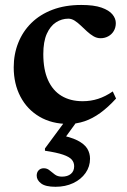

<svg xmlns="http://www.w3.org/2000/svg" viewBox="-20 -476 501 756"><path d="M300 -456.5Q350 -456.5 379.8 -446Q409.5 -435.5 422.8 -419.2Q436 -403 436 -385Q436 -367.5 428 -354Q420 -340.5 406.2 -333Q392.5 -325.5 376 -325.5Q361.5 -325.5 348.2 -333.2Q335 -341 322.5 -352.5Q310 -364 298 -375.5Q286 -387 273.8 -394.8Q261.5 -402.5 249 -402.5Q223 -402.5 200.5 -388Q178 -373.5 164.2 -342.8Q150.5 -312 150.5 -263Q150.5 -202 169 -160.8Q187.5 -119.5 222.2 -98.5Q257 -77.5 305.5 -77.5Q337.5 -77.5 366.2 -86.8Q395 -96 424 -116L437 -88Q405.5 -53.5 374.8 -31.2Q344 -9 312.8 1.5Q281.5 12 249 12Q184 12 135.5 -16.5Q87 -45 60.5 -95.5Q34 -146 34 -211Q34 -262.5 51.8 -307.2Q69.5 -352 103.5 -385.5Q137.5 -419 187 -437.8Q236.5 -456.5 300 -456.5ZM198.5 259.5Q159 259.5 141.8 246.2Q124.5 233 124.5 215.5Q124.5 202.5 132.2 194.5Q140 186.5 152.5 186.5Q165.5 186.5 175.2 194.8Q185 203 196 211.2Q207 219.5 224 219.5Q246 219.5 259 208.8Q272 198 272 178.5Q272 163.5 262.5 152.5Q253 141.5 228.2 133Q203.5 124.5 157 117.5V108.5L254.5 -23.5H301.5L207 107L207.5 54Q258 63 285.5 77.2Q313 91.5 323.8 109.5Q334.5 127.5 334.5 149Q334.5 180 316.8 205.2Q299 230.5 268.2 245Q237.5 259.5 198.5 259.5Z"/></svg>

Font: Newsreader 16pt SemiBold
Style: Regular
Weight: 600
Designer: Hugues Gentile
Foundry: Production Type
Version: Version 1.003